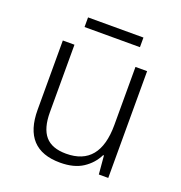

<svg xmlns="http://www.w3.org/2000/svg" viewBox="-125 -782 849 899"><g transform="rotate(20 300.0 -332.0)"><path d="M271 10Q88 10 88 -187V-532H146V-196Q146 -116 179 -77.5Q212 -39 283 -39Q450 -39 450 -243V-532H508V0H461L453 -92H449Q427 -47 383.5 -18.5Q340 10 271 10ZM162 -626V-674H438V-626Z"/></g></svg>

Font: Noto Sans Mono Light
Style: Regular
Weight: 300
Designer: Monotype Design Team
Foundry: Monotype Imaging Inc.
Version: Version 2.014; ttfautohint (v1.8.4.7-5d5b)